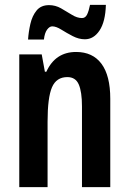

<svg xmlns="http://www.w3.org/2000/svg" viewBox="-20 -767 530 787"><path d="M292 -554Q360 -554 396 -505.5Q432 -457 432 -362V0H316V-331Q316 -390 303 -420.5Q290 -451 256 -451Q211 -451 193 -409Q175 -367 175 -268V0H59V-544H151L164 -473H170Q207 -554 292 -554ZM95 -605Q97 -636 104.5 -669Q112 -702 130 -724Q148 -746 181 -746Q207 -746 230 -733Q253 -720 274.5 -706.5Q296 -693 316 -693Q330 -693 337 -707.5Q344 -722 349 -747H414Q412 -678 388 -642Q364 -606 328 -606Q303 -606 278 -619Q253 -632 231.5 -645.5Q210 -659 194 -659Q183 -659 173 -645.5Q163 -632 160 -605Z"/></svg>

Font: Noto Sans Bengali ExtraCondensed SemiBold
Style: Regular
Weight: 600
Width: 2
Designer: Joana Ranito - Universal Thirst; Jelle Bosma - Monotype Design Team
Foundry: Universal Thirst ehf.
Version: Version 3.000; ttfautohint (v1.8.4.7-5d5b)